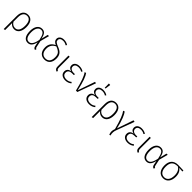

<svg xmlns="http://www.w3.org/2000/svg" viewBox="544 -2850 5144 5144"><g transform="rotate(45 3116.5 -278.0)"><path d="M295 -532C162 -532 99 -435 99 -290V203L145 195V-71C178 -22 232 11 298 11C419 11 494 -90 494 -264C494 -430 425 -532 295 -532ZM292 -30C228 -30 177 -64 145 -123V-283C145 -414 192 -493 295 -493C393 -493 444 -415 444 -264C444 -107 387 -30 292 -30Z M823 -532C703 -532 632 -421 632 -262C632 -79 699 11 813 11C905 11 964 -54 993 -192L1019 -67C1029 -19 1056 -1 1086 6L1103 -33C1083 -40 1068 -51 1062 -83L1023 -266L1091 -522H1045L997 -329C968 -487 914 -532 823 -532ZM825 -493C903 -493 946 -445 981 -268C946 -78 884 -29 815 -29C732 -29 680 -100 680 -262C680 -412 742 -493 825 -493Z M1467 -491C1356 -534 1330 -560 1330 -613C1330 -664 1373 -702 1450 -702C1502 -702 1536 -690 1579 -663L1604 -694C1558 -724 1512 -741 1445 -741C1345 -741 1283 -684 1283 -614C1283 -553 1315 -514 1391 -480C1293 -438 1229 -359 1229 -237C1229 -78 1313 11 1444 11C1582 11 1659 -83 1659 -237C1659 -375 1598 -441 1467 -491ZM1444 -29C1340 -29 1277 -102 1277 -237C1277 -358 1343 -428 1427 -466C1566 -412 1610 -359 1610 -237C1610 -99 1553 -29 1444 -29Z M1875 -522H1829V-115C1829 -44 1850 -12 1908 7L1922 -30C1889 -44 1875 -63 1875 -118Z M2240 -532C2140 -532 2069 -481 2069 -395C2069 -332 2107 -292 2179 -276C2104 -267 2048 -227 2048 -140C2048 -44 2127 11 2236 11C2314 11 2368 -15 2412 -52L2388 -83C2345 -49 2307 -29 2238 -29C2153 -29 2096 -70 2096 -141C2096 -218 2145 -254 2243 -254H2299L2305 -292H2246C2166 -292 2116 -335 2116 -393C2116 -455 2162 -493 2244 -493C2299 -493 2337 -479 2373 -456L2397 -486C2359 -512 2312 -532 2240 -532Z M2492 -528 2448 -513C2510 -434 2565 -287 2633 0H2687L2875 -518L2830 -528L2662 -39C2601 -318 2545 -460 2492 -528Z M3124 -759V-600H3156L3176 -755ZM3142 -532C3042 -532 2971 -481 2971 -395C2971 -332 3009 -292 3081 -276C3006 -267 2950 -227 2950 -140C2950 -44 3029 11 3138 11C3216 11 3270 -15 3314 -52L3290 -83C3247 -49 3209 -29 3140 -29C3055 -29 2998 -70 2998 -141C2998 -218 3047 -254 3145 -254H3201L3207 -292H3148C3068 -292 3018 -335 3018 -393C3018 -455 3064 -493 3146 -493C3201 -493 3239 -479 3275 -456L3299 -486C3261 -512 3214 -532 3142 -532Z M3630 -532C3497 -532 3434 -435 3434 -290V203L3480 195V-71C3513 -22 3567 11 3633 11C3754 11 3829 -90 3829 -264C3829 -430 3760 -532 3630 -532ZM3627 -30C3563 -30 3512 -64 3480 -123V-283C3480 -414 3527 -493 3630 -493C3728 -493 3779 -415 3779 -264C3779 -107 3722 -30 3627 -30Z M3953 -528 3909 -513C3971 -434 4028 -292 4102 -11C4071 73 4072 128 4100 203L4138 197C4118 115 4122 59 4151 -18L4336 -518L4288 -529L4127 -62C4067 -331 4004 -461 3953 -528Z M4603 -532C4503 -532 4432 -481 4432 -395C4432 -332 4470 -292 4542 -276C4467 -267 4411 -227 4411 -140C4411 -44 4490 11 4599 11C4677 11 4731 -15 4775 -52L4751 -83C4708 -49 4670 -29 4601 -29C4516 -29 4459 -70 4459 -141C4459 -218 4508 -254 4606 -254H4662L4668 -292H4609C4529 -292 4479 -335 4479 -393C4479 -455 4525 -493 4607 -493C4662 -493 4700 -479 4736 -456L4760 -486C4722 -512 4675 -532 4603 -532Z M4950 -522H4904V-115C4904 -44 4925 -12 4983 7L4997 -30C4964 -44 4950 -63 4950 -118Z M5321 -532C5201 -532 5130 -421 5130 -262C5130 -79 5197 11 5311 11C5403 11 5462 -54 5491 -192L5517 -67C5527 -19 5554 -1 5584 6L5601 -33C5581 -40 5566 -51 5560 -83L5521 -266L5589 -522H5543L5495 -329C5466 -487 5412 -532 5321 -532ZM5323 -493C5401 -493 5444 -445 5479 -268C5444 -78 5382 -29 5313 -29C5230 -29 5178 -100 5178 -262C5178 -412 5240 -493 5323 -493Z M6184 -522C6120 -526 6045 -529 5978 -529C5804 -529 5727 -421 5727 -260C5727 -92 5808 11 5943 11C6077 11 6160 -92 6160 -263C6160 -378 6115 -456 6052 -492L6184 -484ZM6112 -263C6112 -109 6047 -29 5943 -29C5838 -29 5775 -110 5775 -260C5775 -412 5835 -495 5998 -494H6003C6066 -457 6112 -382 6112 -263Z"/></g></svg>

Font: Fira Sans ExtraLight
Style: Regular
Weight: 200
Designer: bBox Type GmbH & Carrois Corporate GbR & Edenspiekermann AG
Foundry: bBox Type GmbH & Carrois Corporate GbR & Edenspiekermann AG
Version: Version 4.300;PS 004.300;hotconv 1.0.88;makeotf.lib2.5.64775